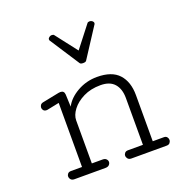

<svg xmlns="http://www.w3.org/2000/svg" viewBox="-117 -753 840 862"><g transform="rotate(-20 302.5 -321.5)"><path d="M310.1 -476.6Q298.3 -476.6 294.9 -481.9L205.1 -620.1Q201.7 -623.5 201.7 -628.4Q201.7 -634.3 207.5 -638.7Q213.4 -643.1 219.7 -643.1Q228 -643.1 231 -638.7L310.1 -536.6L389.6 -638.7Q392.6 -643.1 400.9 -643.1Q407.7 -643.1 413.3 -638.7Q418.9 -634.3 418.9 -628.4Q418.9 -623.5 415.5 -620.1L325.7 -481.9Q322.3 -476.6 310.1 -476.6ZM94.7 0Q83.5 0 77.9 -6.6Q72.3 -13.2 72.3 -21Q72.3 -28.3 77.4 -34.2Q82.5 -40 92.8 -40H145.5V-346.2L92.8 -335.4Q87.9 -334 83 -334Q74.2 -334 69.1 -339.6Q64 -345.2 64 -352.5Q64 -358.4 67.6 -364.5Q71.3 -370.6 80.1 -372.6L160.2 -388.7Q167 -389.6 168.9 -389.6Q187 -389.6 188 -370.6L190.4 -312Q209 -348.1 252.2 -372.6Q295.4 -397 346.2 -397Q417 -397 450.2 -360.6Q483.4 -324.2 483.4 -260.3V-40H536.6Q546.4 -40 551.3 -33.9Q556.2 -27.8 556.2 -20.5Q556.2 -12.7 551 -6.3Q545.9 0 535.6 0H367.2Q356 0 350.3 -6.6Q344.7 -13.2 344.7 -21Q344.7 -28.3 349.9 -34.2Q355 -40 365.2 -40H436.5V-263.7Q436.5 -307.1 414.8 -332Q393.1 -356.9 348.6 -356.9Q301.8 -356.9 266.6 -339.4Q231.4 -321.8 211.9 -296.1Q192.4 -270.5 192.4 -245.6V-40H243.7Q255.4 -40 261.2 -33.9Q267.1 -27.8 267.1 -20.5Q267.1 -12.7 261 -6.3Q254.9 0 242.7 0Z"/></g></svg>

Font: Cutive Mono
Style: Regular
Weight: 400
Designer: Vernon Adams
Foundry: Vernon Adams
Version: Version 1.110; ttfautohint (v1.8.4.7-5d5b)